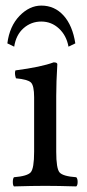

<svg xmlns="http://www.w3.org/2000/svg" viewBox="-20 -665 311 687"><path d="M225.1 -498Q217.8 -538.1 190.9 -563Q164.1 -587.9 127.7 -587.9Q91.3 -587.9 64.2 -564Q37.1 -540 30.8 -498L6.3 -509.8Q14.2 -571.3 49.8 -608.2Q85.4 -645 127.9 -645Q175.3 -645 207.5 -609.4Q239.7 -573.7 249.5 -509.8ZM181.2 -122.1Q181.2 -62 193.1 -48.1Q205.1 -34.2 252.9 -30.8Q257.8 -25.9 257.8 -13.9Q257.8 -2 252.9 2Q187 0 142.1 0Q96.2 0 29.8 2Q25.9 -2 25.9 -13.9Q25.9 -25.9 29.8 -30.8Q77.6 -34.7 89.8 -48.3Q102.1 -62 102.1 -122.1V-316.9Q102.1 -358.9 90.6 -369.9Q79.1 -380.9 37.1 -384.8Q31.2 -401.9 35.2 -413.1Q127.9 -425.3 171.9 -441.9Q185.1 -441.9 185.1 -435.1Q181.2 -371.1 181.2 -321.3Z"/></svg>

Font: Linux Libertine
Style: Regular
Weight: 400
Designer: Philipp H. Poll
Foundry: Philipp H. Poll
Version: Version 5.3.0 ; ttfautohint (v0.9)